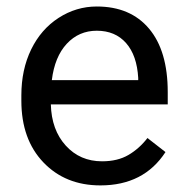

<svg xmlns="http://www.w3.org/2000/svg" viewBox="-20 -558 570 588"><path d="M287.6 9.8Q180.2 9.8 112.8 -60.8Q45.4 -131.3 45.4 -249.5V-266.1Q45.4 -344.7 75.4 -406.5Q105.5 -468.3 159.4 -503.2Q213.4 -538.1 276.4 -538.1Q379.4 -538.1 436.5 -470.2Q493.7 -402.3 493.7 -275.9V-238.3H135.7Q137.7 -160.2 181.4 -112.1Q225.1 -64 292.5 -64Q340.3 -64 373.5 -83.5Q406.7 -103 431.6 -135.3L486.8 -92.3Q420.4 9.8 287.6 9.8ZM276.4 -463.9Q221.7 -463.9 184.6 -424.1Q147.5 -384.3 138.7 -312.5H403.3V-319.3Q399.4 -388.2 366.2 -426Q333 -463.9 276.4 -463.9Z"/></svg>

Font: TypoPRO Roboto
Style: Regular
Weight: 400
Designer: Google
Version: Version 2.136; 2016